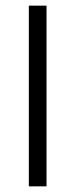

<svg xmlns="http://www.w3.org/2000/svg" viewBox="-20 -659 266 679"><path d="M144.5 0H82V-639H144.5Z"/></svg>

Font: Anek Tamil Medium Light
Style: Regular
Weight: 300
Version: Version 1.003